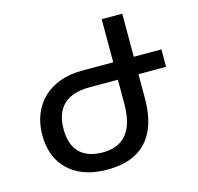

<svg xmlns="http://www.w3.org/2000/svg" viewBox="-105 -825 977 947"><g transform="rotate(-15 383.5 -352.0)"><path d="M599 -714V-282Q599 -184 568 -119Q537 -54 477.5 -22Q418 10 331 10Q246 10 186.5 -20Q127 -50 95 -105Q63 -160 63 -238H172Q172 -159 212.5 -118.5Q253 -78 330 -78Q385 -78 421.5 -101Q458 -124 476 -170Q494 -216 494 -284V-714ZM334 -494H740V-405H346Q261 -405 216.5 -363Q172 -321 172 -238H63Q63 -294 81.5 -341Q100 -388 134.5 -422Q169 -456 219.5 -475Q270 -494 334 -494Z"/></g></svg>

Font: Noto Sans Armenian Medium
Style: Regular
Weight: 500
Designer: Monotype Design Team
Foundry: Monotype Imaging Inc.
Version: Version 2.007